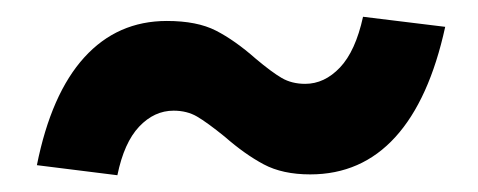

<svg xmlns="http://www.w3.org/2000/svg" viewBox="-20 -382 570 229"><path d="M248 -219Q227 -236 215 -243Q203 -250 187 -250Q164 -250 146 -231Q128 -212 120 -173L24 -185Q41 -270 80.5 -313.5Q120 -357 179 -357Q215 -357 237.5 -345.5Q260 -334 285 -312Q304 -296 316 -289Q328 -282 344 -282Q367 -282 385.5 -301.5Q404 -321 413 -362L511 -350Q492 -263 451.5 -218.5Q411 -174 350 -174Q317 -174 294.5 -186Q272 -198 248 -219Z"/></svg>

Font: Decalotype
Style: Bold Italic
Weight: 700
Italic angle: -12°
Designer: Alfredo Marco Pradil
Foundry: Alfredo Marco Pradil
Version: Version 1.0